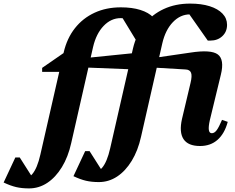

<svg xmlns="http://www.w3.org/2000/svg" viewBox="-212 -797 1307 1068"><path d="M-50.6 251Q-90.8 251 -122.3 243.6Q-153.8 236.2 -191.8 218.2L-126.6 78.8H-102.2L-9.6 224.4H-112.8V204.6Q-61.4 204.6 -33.1 172.2Q-4.8 139.8 12.6 62.6L142.2 -505.4Q160.6 -584.2 204.7 -640.1Q248.8 -696 313.9 -726.1Q379 -756.2 460.2 -756.2Q522.8 -756.2 568.9 -741.7Q615 -727.2 640.4 -700.6Q665.8 -674 665.8 -638.2Q665.8 -599.6 639.5 -575Q613.2 -550.4 572.8 -550.4H558.6L454.4 -721.6H549.8L533 -653.6Q521.8 -673 502.1 -684.6Q482.4 -696.2 459.6 -696.2Q406 -696.2 364.5 -653Q323 -609.8 305.8 -535.8L184.2 -1.4Q167 76 132.2 132.8Q97.4 189.6 50.9 220.3Q4.4 251 -50.6 251ZM22.4 -397.2V-419.4L151.4 -508.6V-397.2ZM532.8 -410.8 211.6 -423.6 223.8 -470.2 554.6 -503.8ZM337.8 215.8Q297.6 215.8 266.1 208.4Q234.6 201 196.6 183L261.8 43.6H286.2L378.8 189.2H275.6V169.4Q327 169.4 355.3 137Q383.6 104.6 401 27.4L527.4 -526.2Q545.8 -605 589.9 -660.9Q634 -716.8 699.1 -746.9Q764.2 -777 845.4 -777Q908 -777 954.1 -762.5Q1000.2 -748 1025.6 -721.4Q1051 -694.8 1051 -659Q1051 -620.4 1024.7 -595.8Q998.4 -571.2 958 -571.2H943.8L823.6 -742.4H935L918.2 -674.4Q907 -693.8 887.3 -705.4Q867.6 -717 844.8 -717Q791.2 -717 749.7 -673.8Q708.2 -630.6 691 -556.6L572.6 -36.6Q555.4 40.8 520.7 97.6Q486 154.4 439.4 185.1Q392.8 215.8 337.8 215.8ZM900.8 15.2Q834.2 15.2 808.9 -23.1Q783.6 -61.4 800.4 -135.6L847.8 -335.6Q857.4 -374.8 850.7 -392.2Q844 -409.6 820.2 -410.6L600 -423.6L612.2 -470.2L847 -504.4Q962 -522.2 999.6 -494.2Q1037.2 -466.2 1016.6 -381.8L955.4 -129.4Q947 -92.2 949.7 -74.1Q952.4 -56 966.2 -56Q980.6 -56 993 -72.4Q1005.4 -88.8 1023 -130.2L1054.8 -119.2Q1037.4 -54 998.3 -19.4Q959.2 15.2 900.8 15.2Z"/></svg>

Font: Platypi Light
Style: Italic
Weight: 300
Italic angle: -13°
Designer: David Sargent
Foundry: Bolt Cutter Type
Version: Version 1.200